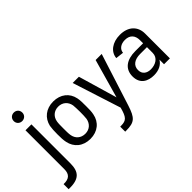

<svg xmlns="http://www.w3.org/2000/svg" viewBox="-147 -1203 1899 1899"><g transform="rotate(-45 803.0 -253.0)"><path d="M-40 136V207C104 211 153 159 153 37V-507H70V37C70 105 37 139 -40 136ZM52 -653C52 -619 78 -594 112 -594C146 -594 172 -619 172 -653C172 -688 147 -713 112 -713C78 -713 52 -688 52 -653Z M465 8C567 8 639 -52 656 -144C663 -175 663 -212 663 -254C663 -297 663 -336 656 -368C638 -457 566 -515 465 -515C364 -515 292 -457 272 -367C267 -337 265 -299 265 -254C265 -212 266 -174 273 -143C291 -52 362 8 465 8ZM348 -254C348 -292 348 -325 352 -348C361 -404 403 -444 464 -444C525 -444 567 -405 577 -348C579 -325 581 -294 581 -254C581 -218 580 -185 577 -160C567 -103 525 -64 465 -64C403 -64 361 -103 352 -160C348 -184 348 -216 348 -254Z M758 200H771C890 200 920 169 962 40L1137 -508H1052L937 -101L818 -508H731L894 0C865 108 843 129 771 130H758Z M1501 -338V-293H1393C1270 -293 1195 -239 1195 -135C1195 -29 1272 8 1354 8C1420 8 1472 -16 1501 -64V0H1583V-347C1583 -446 1516 -515 1397 -515C1292 -515 1216 -458 1210 -377L1294 -367C1298 -414 1339 -444 1397 -444C1468 -444 1501 -400 1501 -338ZM1278 -141C1278 -206 1330 -239 1405 -239H1501V-159C1501 -90 1439 -56 1374 -56C1320 -56 1278 -83 1278 -141Z"/></g></svg>

Font: Vanilla Cream Book
Style: Regular
Weight: 400
Designer: Jeremy Tribby, Jinavaṁso
Foundry: Tribby Type
Version: Version 1.422;Glyphs 3.1.2 (3151)